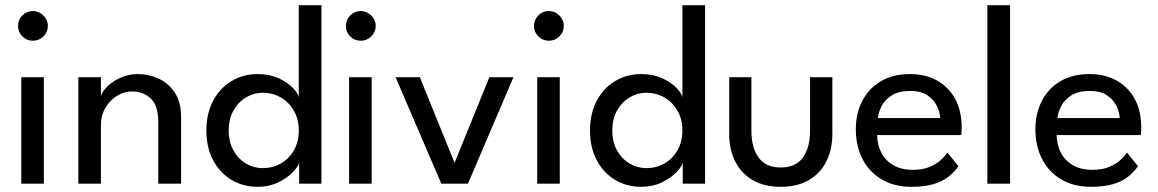

<svg xmlns="http://www.w3.org/2000/svg" viewBox="-20 -708 4462 740"><path d="M62 0V-410.5H149V0ZM106.5 -551Q83 -551 66.2 -567.8Q49.5 -584.5 49.5 -608Q49.5 -631.5 66.2 -648.5Q83 -665.5 106.5 -665.5Q122 -665.5 135.2 -657.5Q148.5 -649.5 156.5 -636.8Q164.5 -624 164.5 -608Q164.5 -584.5 147.5 -567.8Q130.5 -551 106.5 -551Z M511.5 -422.5Q552 -422.5 590.2 -405.5Q628.5 -388.5 653.2 -351.8Q678 -315 678 -256V0H590V-239Q590 -300 561.5 -327.8Q533 -355.5 488 -355.5Q458.5 -355.5 431.2 -338.8Q404 -322 386.5 -292.8Q369 -263.5 369 -226.5V0H282V-410.5H369V-337.5Q373.5 -354.5 393.5 -374.5Q413.5 -394.5 444.5 -408.5Q475.5 -422.5 511.5 -422.5Z M973 12Q916.5 12 871.8 -15Q827 -42 801.2 -90.8Q775.5 -139.5 775.5 -205Q775.5 -270.5 801.2 -319.2Q827 -368 871.8 -395.2Q916.5 -422.5 973 -422.5Q1018.5 -422.5 1053 -406.8Q1087.5 -391 1108 -370Q1128.5 -349 1131.5 -333.5V-688H1219V0H1133V-80Q1127.5 -63 1105.8 -41.5Q1084 -20 1050 -4Q1016 12 973 12ZM993 -60Q1031 -60 1062.5 -78Q1094 -96 1112.8 -128.8Q1131.5 -161.5 1131.5 -205Q1131.5 -248.5 1112.8 -281.2Q1094 -314 1062.5 -332.2Q1031 -350.5 993 -350.5Q958 -350.5 928 -332.5Q898 -314.5 879.8 -282Q861.5 -249.5 861.5 -205Q861.5 -160.5 879.8 -128Q898 -95.5 928 -77.8Q958 -60 993 -60Z M1325.5 0V-410.5H1412.5V0ZM1370 -551Q1346.5 -551 1329.8 -567.8Q1313 -584.5 1313 -608Q1313 -631.5 1329.8 -648.5Q1346.5 -665.5 1370 -665.5Q1385.5 -665.5 1398.8 -657.5Q1412 -649.5 1420 -636.8Q1428 -624 1428 -608Q1428 -584.5 1411 -567.8Q1394 -551 1370 -551Z M1504.5 -410.5H1598L1732 -80.5L1866 -410.5H1959L1783.5 0H1681Z M2050.5 0V-410.5H2137.5V0ZM2095 -551Q2071.5 -551 2054.8 -567.8Q2038 -584.5 2038 -608Q2038 -631.5 2054.8 -648.5Q2071.5 -665.5 2095 -665.5Q2110.5 -665.5 2123.8 -657.5Q2137 -649.5 2145 -636.8Q2153 -624 2153 -608Q2153 -584.5 2136 -567.8Q2119 -551 2095 -551Z M2451.5 12Q2395 12 2350.2 -15Q2305.5 -42 2279.8 -90.8Q2254 -139.5 2254 -205Q2254 -270.5 2279.8 -319.2Q2305.5 -368 2350.2 -395.2Q2395 -422.5 2451.5 -422.5Q2497 -422.5 2531.5 -406.8Q2566 -391 2586.5 -370Q2607 -349 2610 -333.5V-688H2697.5V0H2611.5V-80Q2606 -63 2584.2 -41.5Q2562.5 -20 2528.5 -4Q2494.5 12 2451.5 12ZM2471.5 -60Q2509.5 -60 2541 -78Q2572.5 -96 2591.2 -128.8Q2610 -161.5 2610 -205Q2610 -248.5 2591.2 -281.2Q2572.5 -314 2541 -332.2Q2509.5 -350.5 2471.5 -350.5Q2436.5 -350.5 2406.5 -332.5Q2376.5 -314.5 2358.2 -282Q2340 -249.5 2340 -205Q2340 -160.5 2358.2 -128Q2376.5 -95.5 2406.5 -77.8Q2436.5 -60 2471.5 -60Z M2876 -203.5Q2876 -139 2903.8 -100.8Q2931.5 -62.5 2989 -62.5Q3047 -62.5 3074.5 -100.8Q3102 -139 3102 -203.5V-410.5H3188V-191.5Q3188 -131.5 3164.8 -85.5Q3141.5 -39.5 3097.2 -13.8Q3053 12 2989 12Q2925.5 12 2881.2 -13.8Q2837 -39.5 2813.8 -85.5Q2790.5 -131.5 2790.5 -191.5V-410.5H2876Z M3360.5 -187.5Q3361 -150.5 3376.5 -120Q3392 -89.5 3422.8 -71.5Q3453.5 -53.5 3498.5 -53.5Q3536.5 -53.5 3563.2 -64.8Q3590 -76 3607 -91.8Q3624 -107.5 3631.5 -120L3674 -67.5Q3657.5 -43.5 3633.8 -25.5Q3610 -7.5 3576 2.2Q3542 12 3493 12Q3427 12 3378.8 -16.2Q3330.5 -44.5 3304.5 -94.8Q3278.5 -145 3278.5 -210Q3278.5 -270 3303 -318.2Q3327.5 -366.5 3374.2 -394.5Q3421 -422.5 3487 -422.5Q3547.5 -422.5 3592.2 -397.2Q3637 -372 3661.8 -326Q3686.5 -280 3686.5 -216Q3686.5 -212 3686 -201.8Q3685.5 -191.5 3685 -187.5ZM3603.5 -253Q3603 -273.5 3591.8 -298Q3580.5 -322.5 3555.5 -340Q3530.5 -357.5 3488 -357.5Q3444 -357.5 3417.2 -340.5Q3390.5 -323.5 3378 -299.2Q3365.5 -275 3363.5 -253Z M3873 0H3785.5V-688H3873Z M4052.5 -187.5Q4053 -150.5 4068.5 -120Q4084 -89.5 4114.8 -71.5Q4145.5 -53.5 4190.5 -53.5Q4228.5 -53.5 4255.2 -64.8Q4282 -76 4299 -91.8Q4316 -107.5 4323.5 -120L4366 -67.5Q4349.5 -43.5 4325.8 -25.5Q4302 -7.5 4268 2.2Q4234 12 4185 12Q4119 12 4070.8 -16.2Q4022.5 -44.5 3996.5 -94.8Q3970.5 -145 3970.5 -210Q3970.5 -270 3995 -318.2Q4019.5 -366.5 4066.2 -394.5Q4113 -422.5 4179 -422.5Q4239.5 -422.5 4284.2 -397.2Q4329 -372 4353.8 -326Q4378.5 -280 4378.5 -216Q4378.5 -212 4378 -201.8Q4377.5 -191.5 4377 -187.5ZM4295.5 -253Q4295 -273.5 4283.8 -298Q4272.5 -322.5 4247.5 -340Q4222.5 -357.5 4180 -357.5Q4136 -357.5 4109.2 -340.5Q4082.5 -323.5 4070 -299.2Q4057.5 -275 4055.5 -253Z"/></svg>

Font: League Spartan Thin
Style: Regular
Weight: 400
Version: Version 2.002